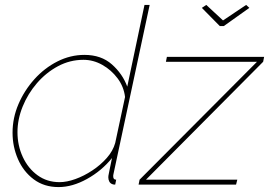

<svg xmlns="http://www.w3.org/2000/svg" viewBox="-20 -750 1093 780"><path d="M218 10Q159 10 117 -21.5Q75 -53 53 -103.5Q31 -154 31 -211Q31 -271 55 -327Q79 -383 120 -428.5Q161 -474 213.5 -500.5Q266 -527 323 -527Q391 -527 434.5 -488.5Q478 -450 497 -398L567 -730H588L441 -43Q440 -40 440 -37.5Q440 -35 440 -33Q440 -20 452 -20L448 0Q444 0 441 -0.5Q438 -1 436 -2Q428 -5 424 -12.5Q420 -20 420 -30Q420 -32 420.5 -36.5Q421 -41 424.5 -57Q428 -73 435 -108Q393 -56 333.5 -23Q274 10 218 10ZM222 -10Q251 -10 286 -22.5Q321 -35 355 -57.5Q389 -80 414 -108.5Q439 -137 448 -169L488 -356Q483 -398 457.5 -432Q432 -466 395.5 -486.5Q359 -507 319 -507Q264 -507 215.5 -481Q167 -455 130 -412Q93 -369 72 -317Q51 -265 51 -213Q51 -159 72.5 -112.5Q94 -66 132.5 -38Q171 -10 222 -10ZM547 -20 1024 -499H654L658 -519H1053L1049 -499L573 -20H944L939 0H543ZM800 -718 818 -730 886 -667 980 -730 993 -718 889 -644H873Z"/></svg>

Font: Raleway Thin Thin
Style: Italic
Weight: 250
Italic angle: -12°
Version: Version 4.026